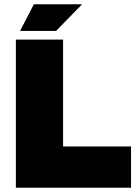

<svg xmlns="http://www.w3.org/2000/svg" viewBox="-20 -887 654 907"><path d="M55 0V-700H278V-195H599V0ZM75 -741 140 -867H368L245 -741Z"/></svg>

Font: REM Black
Style: Regular
Weight: 900
Designer: Octavio Pardo
Foundry: Ashler Design
Version: Version 1.005;gftools[0.9.28]